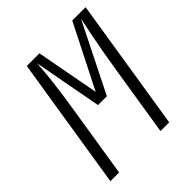

<svg xmlns="http://www.w3.org/2000/svg" viewBox="-199 -864 997 997"><g transform="rotate(-45 300.0 -365.0)"><path d="M40 0 156 -730H249L314 -382L490 -730H588L472 0H408L472 -402Q480 -452 490 -508.5Q500 -565 510.5 -616.5Q521 -668 529 -705L339 -325H274L204 -701Q201 -647 191.5 -567.5Q182 -488 168 -402L104 0Z"/></g></svg>

Font: JetBrains Mono NL ExtraLight
Style: Italic
Weight: 200
Italic angle: -9°
Monospace: yes
Designer: Philipp Nurullin, Konstantin Bulenkov
Foundry: JetBrains
Version: Version 2.305; ttfautohint (v1.8.4.7-5d5b)